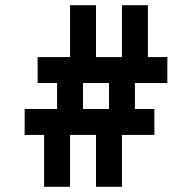

<svg xmlns="http://www.w3.org/2000/svg" viewBox="-20 -720 665 740"><path d="M75 -200H150V0H250V-200H350V0H450V-200H575V-300H500V-400H625V-500H550V-700H450V-500H350V-700H250V-500H125V-400H200V-300H75ZM300 -300V-400H400V-300Z"/></svg>

Font: LS-VG5000 Shifted
Style: Regular
Weight: 400
Designer: Justin Bihan, 2021
Foundry: Justin Bihan, 2021
Version: Version 1.000;Glyphs 3.1.2 (3151)